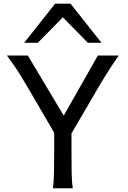

<svg xmlns="http://www.w3.org/2000/svg" viewBox="-20 -1011 685 1031"><path d="M129.4 -712.9 322.3 -390.1 505.4 -712.9H617.7Q596.2 -682.1 579.6 -657Q563 -631.8 549.1 -609.4Q535.2 -586.9 522.2 -565.4Q509.3 -543.9 495.6 -520L363.8 -294.4V-212.4Q363.8 -140.1 364.7 -84.7Q365.7 -29.3 371.1 0H263.7Q269 -29.3 270 -84.7Q271 -140.1 271 -212.4V-298.3L141.6 -520Q127.4 -543.9 114 -566.9Q100.6 -589.8 85.9 -613.3Q71.3 -636.7 54.4 -661.1Q37.6 -685.5 17.1 -712.9ZM109.9 -781.2 275.9 -991.2H358.9L524.9 -781.2H451.7L317.4 -918L183.1 -781.2Z"/></svg>

Font: Andika Am
Style: Regular
Weight: 400
Designer: Victor Gaultney, Annie Olsen, Julie Remington, Don Collingsworth, Eric Hays, Becca Hirsbrunner
Foundry: SIL International
Version: Version 5.000